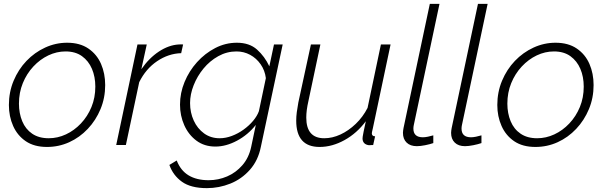

<svg xmlns="http://www.w3.org/2000/svg" viewBox="-20 -750 3135 993"><path d="M223 10Q157 10 113.5 -19.5Q70 -49 48 -98.5Q26 -148 26 -207Q26 -274 50.5 -332.5Q75 -391 117 -435Q159 -479 213.5 -504Q268 -529 327 -529Q393 -529 437 -499Q481 -469 502.5 -419.5Q524 -370 524 -310Q524 -244 500 -186Q476 -128 434 -83.5Q392 -39 338 -14.5Q284 10 223 10ZM232 -35Q278 -35 321 -55Q364 -75 398.5 -111.5Q433 -148 453 -196.5Q473 -245 473 -302Q473 -353 455.5 -394Q438 -435 404 -459.5Q370 -484 319 -484Q273 -484 230 -463.5Q187 -443 152.5 -406Q118 -369 98 -320Q78 -271 78 -214Q78 -164 95 -123Q112 -82 146.5 -58.5Q181 -35 232 -35Z M691 -520H739L711 -392Q751 -450 802 -483.5Q853 -517 904 -520Q911 -521 917 -520.5Q923 -520 927 -520L917 -475Q851 -473 792.5 -433.5Q734 -394 700 -325L631 0H581Z M1050 223Q967 223 921 190Q875 157 856 103L894 80Q914 132 955.5 157Q997 182 1059 182Q1109 182 1154.5 162.5Q1200 143 1233.5 104.5Q1267 66 1279 10L1303 -104Q1263 -53 1206 -22.5Q1149 8 1094 8Q1037 8 996 -22.5Q955 -53 933 -102.5Q911 -152 911 -209Q911 -269 934.5 -326Q958 -383 999 -428.5Q1040 -474 1093 -501.5Q1146 -529 1205 -529Q1270 -529 1309.5 -493.5Q1349 -458 1373 -407L1397 -520H1442L1329 10Q1315 80 1272.5 128Q1230 176 1171.5 199.5Q1113 223 1050 223ZM1116 -35Q1147 -35 1179 -47Q1211 -59 1239.5 -79.5Q1268 -100 1289 -125Q1310 -150 1319 -175L1355 -346Q1350 -386 1328 -417.5Q1306 -449 1273.5 -466.5Q1241 -484 1203 -484Q1153 -484 1109 -459.5Q1065 -435 1032.5 -395.5Q1000 -356 981.5 -309Q963 -262 963 -217Q963 -168 982 -126.5Q1001 -85 1035.5 -60Q1070 -35 1116 -35Z M1633 10Q1512 10 1512 -126Q1512 -147 1515 -170Q1518 -193 1523 -220L1588 -520H1637L1575 -227Q1564 -179 1564 -142Q1564 -35 1657 -35Q1699 -35 1741 -54.5Q1783 -74 1820 -109.5Q1857 -145 1881 -192L1950 -520H2000L1908 -85Q1906 -77 1904.5 -70Q1903 -63 1903 -61Q1903 -45 1920 -45L1910 0Q1903 0 1897.5 0.5Q1892 1 1888 1Q1872 -1 1863.5 -10Q1855 -19 1855 -34Q1855 -38 1856 -44.5Q1857 -51 1860.5 -69Q1864 -87 1872 -123Q1826 -61 1762 -25.5Q1698 10 1633 10Z M2136 6Q2102 6 2083 -12.5Q2064 -31 2064 -63Q2064 -69 2065 -75.5Q2066 -82 2067 -88L2203 -730H2253L2120 -103Q2119 -98 2118.5 -94Q2118 -90 2118 -85Q2118 -40 2167 -40Q2178 -40 2193 -43Q2208 -46 2221 -50V-10Q2204 -4 2179 1Q2154 6 2136 6Z M2385 6Q2351 6 2332 -12.5Q2313 -31 2313 -63Q2313 -69 2314 -75.5Q2315 -82 2316 -88L2452 -730H2502L2369 -103Q2368 -98 2367.5 -94Q2367 -90 2367 -85Q2367 -40 2416 -40Q2427 -40 2442 -43Q2457 -46 2470 -50V-10Q2453 -4 2428 1Q2403 6 2385 6Z M2749 10Q2683 10 2639.5 -19.5Q2596 -49 2574 -98.5Q2552 -148 2552 -207Q2552 -274 2576.5 -332.5Q2601 -391 2643 -435Q2685 -479 2739.5 -504Q2794 -529 2853 -529Q2919 -529 2963 -499Q3007 -469 3028.5 -419.5Q3050 -370 3050 -310Q3050 -244 3026 -186Q3002 -128 2960 -83.5Q2918 -39 2864 -14.5Q2810 10 2749 10ZM2758 -35Q2804 -35 2847 -55Q2890 -75 2924.5 -111.5Q2959 -148 2979 -196.5Q2999 -245 2999 -302Q2999 -353 2981.5 -394Q2964 -435 2930 -459.5Q2896 -484 2845 -484Q2799 -484 2756 -463.5Q2713 -443 2678.5 -406Q2644 -369 2624 -320Q2604 -271 2604 -214Q2604 -164 2621 -123Q2638 -82 2672.5 -58.5Q2707 -35 2758 -35Z"/></svg>

Font: Raleway Thin Light
Style: Italic
Weight: 300
Italic angle: -12°
Version: Version 4.026